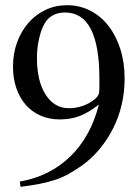

<svg xmlns="http://www.w3.org/2000/svg" viewBox="-20 -696 540 738"><path d="M56 2Q171 -18 250 -94.5Q329 -171 360 -294Q320 -263 286 -250Q252 -237 210 -237Q169 -237 136 -251.5Q103 -266 79.5 -292.5Q56 -319 43 -356.5Q30 -394 30 -440Q30 -491 46 -534Q62 -577 89.5 -608.5Q117 -640 155 -658Q193 -676 238 -676Q286 -676 327 -655Q368 -634 397 -596.5Q426 -559 442.5 -507.5Q459 -456 459 -394Q459 -343 448 -295Q437 -247 415.5 -204Q394 -161 363.5 -124Q333 -87 294 -59Q268 -41 244 -27.5Q220 -14 193 -5Q166 4 133.5 10.5Q101 17 59 22ZM362 -394Q362 -648 230 -648Q185 -648 159 -617Q143 -597 132.5 -557Q122 -517 122 -474Q122 -384 155.5 -332Q189 -280 246 -280Q273 -280 299.5 -289.5Q326 -299 347 -317Q355 -324 358.5 -332Q362 -340 362 -355Z"/></svg>

Font: Klingon pIqaD HaSta
Style: Regular
Weight: 400
Width: 0
Designer: Mike Neff (qa'vaj)
Foundry: Mike Neff and Michael Everson
Version: Version 2.003